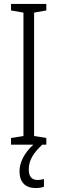

<svg xmlns="http://www.w3.org/2000/svg" viewBox="-20 -734 291 974"><path d="M126 126C126 83 145 46 194 0H215V-34L153 -44V-670L215 -681V-714H36V-681L99 -670V-44L36 -34V0H149C105 40 79 88 79 135C79 190 108 220 162 220C179 220 194 217 203 213V174C197 176 184 179 171 179C141 179 126 161 126 126Z"/></svg>

Font: Noto Sans Khmer UI ExtraCondensed Light
Style: Regular
Weight: 300
Width: 2
Designer: Danh Hong and the Monotype Design Team
Foundry: Monotype Imaging Inc.
Version: Version 2.002